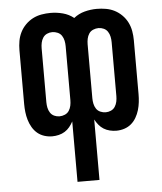

<svg xmlns="http://www.w3.org/2000/svg" viewBox="-53 -574 706 836"><g transform="rotate(-5 300.0 -156.5)"><path d="M252 215V-49Q245 -36 236 -25Q227 -14 215 -6.5Q203 1 188.5 4.5Q174 8 160 8Q142 8 125 2.5Q108 -3 95 -14Q82 -25 73 -40.5Q64 -56 59 -73Q54 -90 52 -107.5Q50 -125 50 -142V-378Q50 -398 53.5 -418Q57 -438 66 -456Q75 -474 89.5 -488.5Q104 -503 121.5 -512Q139 -521 159 -524.5Q179 -528 199 -528Q226 -528 252.5 -521Q279 -514 300 -497Q321 -514 347.5 -521Q374 -528 401 -528Q421 -528 441 -524.5Q461 -521 478.5 -512Q496 -503 510.5 -488.5Q525 -474 534 -456Q543 -438 546.5 -418Q550 -398 550 -378V-142Q550 -125 548 -107.5Q546 -90 541 -73Q536 -56 527 -40.5Q518 -25 505 -14Q492 -3 475 2.5Q458 8 440 8Q426 8 411.5 4.5Q397 1 385 -6.5Q373 -14 364 -25Q355 -36 348 -49V215ZM199 -76Q211 -76 222.5 -81Q234 -86 240.5 -96Q247 -106 249.5 -118Q252 -130 252 -142V-378Q252 -390 249.5 -402Q247 -414 240.5 -424Q234 -434 222.5 -439Q211 -444 199 -444Q187 -444 176 -439Q165 -434 158.5 -424Q152 -414 149.5 -402Q147 -390 147 -378V-142Q147 -130 149.5 -118Q152 -106 158.5 -96Q165 -86 176 -81Q187 -76 199 -76ZM401 -76Q413 -76 424 -81Q435 -86 441.5 -96Q448 -106 450.5 -118Q453 -130 453 -142V-378Q453 -390 450.5 -402Q448 -414 441.5 -424Q435 -434 424 -439Q413 -444 401 -444Q389 -444 377.5 -439Q366 -434 359.5 -424Q353 -414 350.5 -402Q348 -390 348 -378V-142Q348 -130 350.5 -118Q353 -106 359.5 -96Q366 -86 377.5 -81Q389 -76 401 -76Z"/></g></svg>

Font: Iosevka Semibold Extended
Style: Regular
Weight: 600
Width: 7
Monospace: yes
Designer: Belleve Invis
Foundry: Belleve Invis
Version: Version 32.5.0; ttfautohint (v1.8.4)